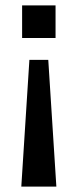

<svg xmlns="http://www.w3.org/2000/svg" viewBox="-20 -512 288 712"><path d="M59 180 89 -290H159L189 180ZM62 -371V-492H186V-371Z"/></svg>

Font: NunitoSans_10ptSemiBold
Style: Regular
Weight: 600
Designer: Vernon Adams
Foundry: Vernon Adams
Version: Version 3.101;gftools[0.9.27]